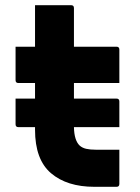

<svg xmlns="http://www.w3.org/2000/svg" viewBox="-20 -720 540 740"><path d="M40 -340H115V-400H51Q40 -400 40 -411V-540H115V-700H254Q265 -700 265 -689V-540H429Q440 -540 440 -529V-400H265V-340H429Q440 -340 440 -329V-230H265Q266 -179 287 -159Q297 -150 312 -146.5Q327 -143 349 -143H440V-11Q440 0 429 0H344Q238 0 176.5 -52.5Q115 -105 115 -220V-230H51Q40 -230 40 -241Z"/></svg>

Font: Recursive Sn Lnr St XBd
Style: Regular
Weight: 800
Version: Version 1.079;hotconv 1.0.112;makeotfexe 2.5.65598; ttfautoh